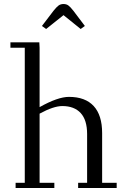

<svg xmlns="http://www.w3.org/2000/svg" viewBox="-20 -941 624 961"><path d="M32.2 -702.1V-729H176.8L178.2 -702.1V-404.8Q269.5 -456.1 325.2 -456.1Q406.7 -456.1 449 -410.2Q491.2 -364.3 491.2 -274.9V-25.9H564V0H371.1V-25.9H416V-270Q416 -340.3 383.8 -375.2Q351.6 -410.2 292 -410.2Q248 -410.2 178.2 -372.1V-25.9H252V0H58.1V-25.9H104V-702.1ZM189.9 -811 248 -887.2Q263.2 -906.2 273.4 -913.6Q283.7 -920.9 297.9 -920.9Q312 -920.9 322 -913.8Q332 -906.7 347.2 -887.2L404.8 -811L383.8 -795.9L297.9 -865.2L210.9 -795.9Z"/></svg>

Font: Dehuti Alt
Style: Book
Weight: 400
Version: Version 1.2